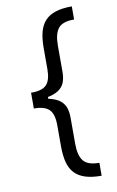

<svg xmlns="http://www.w3.org/2000/svg" viewBox="-99 -825 619 1014"><g transform="rotate(-10 210.5 -318.0)"><path d="M70.3 -315.9V-359.9Q129.9 -359.9 153.3 -384.5Q176.8 -409.2 176.8 -467.3V-581.5Q176.8 -630.4 186 -666.3Q195.3 -702.1 216.8 -725.6Q238.3 -749 273.7 -760.5Q309.1 -772 361.3 -772V-701.7Q299.3 -702.1 276.1 -673.1Q252.9 -644 252.9 -581.5V-439Q252.9 -411.1 245.6 -388.7Q238.3 -366.2 219 -349.9Q199.7 -333.5 163.8 -324.7Q127.9 -315.9 70.3 -315.9ZM361.3 136.2Q309.1 136.2 273.7 124.8Q238.3 113.3 216.8 90.1Q195.3 66.9 186 30.8Q176.8 -5.4 176.8 -54.2V-167.5Q176.8 -225.6 153.3 -250.5Q129.9 -275.4 70.3 -275.9V-319.8Q127.9 -319.8 163.8 -310.8Q199.7 -301.8 219 -285.2Q238.3 -268.6 245.6 -245.8Q252.9 -223.1 252.9 -195.8V-54.2Q252.9 8.3 276.1 37.6Q299.3 66.9 361.3 66.9ZM70.3 -275.4V-360.4H154.3V-275.4Z"/></g></svg>

Font: Inter V
Style: 
Weight: 400
Designer: Rasmus Andersson
Foundry: rsms
Version: Version 4.000;git-a3f224843